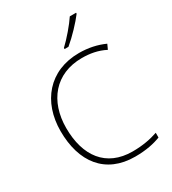

<svg xmlns="http://www.w3.org/2000/svg" viewBox="-226 -1068 1070 1195"><g transform="rotate(-30 309.0 -470.0)"><path d="M515 -943V-950H470C442 -907 382 -837 340 -798V-790H368C420 -833 482 -899 515 -943ZM405 -688C461 -688 517 -679 571 -651L587 -686C532 -711 471 -724 405 -724C189 -724 63 -569 63 -360C63 -138 173 10 387 10C466 10 525 -3 571 -21V-55C521 -38 463 -26 389 -26C199 -26 103 -158 103 -359C103 -551 213 -688 405 -688Z"/></g></svg>

Font: Noto Sans Sinhala ExtraLight
Style: Regular
Weight: 200
Designer: Jelle Bosma - Monotype Design Team
Foundry: Monotype Imaging Inc.
Version: Version 2.006